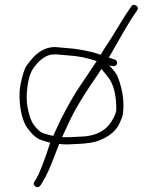

<svg xmlns="http://www.w3.org/2000/svg" viewBox="-20 -683 647 807"><path d="M438.8 -408C449.9 -405 457.4 -404.2 461.2 -405.5C466.2 -407.2 469.6 -409.8 471.2 -413.5C472.9 -417.2 472.9 -421 471.2 -425C469.6 -429 466.2 -431.7 461.2 -433L437.5 -441C487.4 -528.3 522.1 -590.3 547.8 -627L555.8 -638C561.8 -646.7 560.6 -653.8 552.3 -659.5C543.9 -665.2 536.8 -663.7 530.8 -655L523.8 -644C506.2 -619.9 482.7 -580.3 449.2 -525.2C422.1 -484.6 406.9 -460.6 403.8 -453C402.1 -453.7 398.8 -454.7 393.8 -456C388.8 -457.3 382.5 -459.3 375 -462C330.6 -472.7 296.2 -478.7 271.9 -480C259.8 -480.7 249.8 -481.5 241.9 -482.5C234 -483.5 225.4 -484.3 216.3 -485C190.4 -486.4 166.7 -479 143.4 -463C128.6 -452.8 111.5 -434.4 92.1 -407.7C83.2 -395.4 74.5 -368.5 66.1 -326.7C61.8 -305.9 60.9 -280.6 63.4 -251C67 -207.6 77 -172.9 93.4 -147C114.1 -118.3 134 -100.8 152.9 -94.5C163.9 -90.8 175.1 -87.3 187.5 -84H191.3C167.1 -9.5 148.1 41.2 132.4 68L124.4 81C119.5 89.2 121.3 96 129.9 101.5C133.6 103.8 137.4 104.3 141.4 103C145.4 101.7 148.4 99.3 150.4 96L158.4 83C174.2 57.3 190.6 21.8 207.5 -23.5C215.8 -45.8 222.9 -64 228.8 -78C230.4 -78 235.8 -77.5 245 -76.5C254.2 -75.5 277.2 -76.1 314 -78.3C350.8 -80.6 377 -84.8 392.5 -91C432.6 -105.8 462 -127.6 478.2 -156.5C483.2 -166.2 487.9 -176.5 492.2 -187.5C496.6 -198.5 498.8 -216.6 498.8 -241.8C498.8 -266.9 495.4 -292 488.8 -317C483.4 -337 478.2 -352.7 473.1 -364.2C467.8 -375.7 456 -390.3 438.8 -408ZM241.2 -107C243.7 -112.3 253 -132.4 269.1 -167.3C285.1 -202.1 307.1 -241.5 335 -285.5C350 -309.2 363.5 -329.7 375.6 -347C387.7 -364.3 397.9 -379.7 406.2 -393C423.8 -373 435.4 -358.3 441.2 -349C459.6 -319.7 468.8 -278.3 468.8 -224.8C468.8 -210 461.7 -192.1 447.5 -171C425.8 -136.3 390 -116 340 -110C290.3 -106.4 257.4 -105.4 241.2 -107ZM386.3 -426C372.9 -405.3 359.4 -385 345.6 -365C331.9 -345 317.1 -323 301.3 -299C268.3 -244.7 241.6 -195.2 221.3 -150.5L203.8 -112C201.3 -112.7 196 -113.8 188.1 -115.5C180.6 -117.2 171.5 -120 159.8 -123.9C148.1 -127.8 134.4 -140.8 118.9 -163C111.9 -173 105.3 -190.7 99.1 -216.1C92.9 -241.5 90.9 -267.8 92.9 -295C96.3 -340.3 105.1 -373.6 119.4 -395C139.9 -424.5 162.2 -443.5 187.5 -451.8C199.2 -455.1 216.1 -455.3 238.1 -452.5C246 -451.5 255.8 -450.7 267.5 -450C309.8 -447.4 349.4 -439.4 386.3 -426Z"/></svg>

Font: Proton
Style: ExBdExt
Weight: 500
Version: Version 1.017